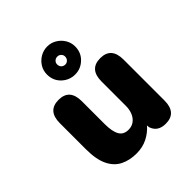

<svg xmlns="http://www.w3.org/2000/svg" viewBox="-197 -862 1013 1013"><g transform="rotate(-45 309.5 -355.5)"><path d="M155.4 -481Q237.2 -481 237.2 -388.8V-218.7Q237.2 -163.5 252.8 -135.7Q268.3 -107.9 304.9 -107.9Q329.8 -107.9 347.4 -120.9Q365.1 -133.8 374.7 -156.4Q384.2 -179 384.2 -206.8V-388.8Q384.2 -481 466.5 -481Q548.2 -481 548.2 -388.8V-83.2Q548.2 8.6 466.5 8.6Q407.2 8.6 390.9 -41.6L389.7 -55.3Q364.8 -26.1 328.7 -7.7Q292.6 10.7 246.8 10.7Q195.9 10.7 156.7 -8.6Q117.4 -27.9 95.3 -72.9Q73.2 -117.9 73.2 -194.6V-388.8Q73.2 -481 155.4 -481ZM312.6 -513.2Q269.1 -513.2 237.8 -543.1Q206.6 -572.9 206.6 -618.2Q206.6 -646.9 220.9 -670.4Q235.2 -693.8 259.4 -708.1Q283.6 -722.4 312.7 -722.4Q340.6 -722.4 364.3 -708.1Q388.1 -693.8 402.4 -670.3Q416.8 -646.7 416.8 -618.3Q416.8 -572.9 385.6 -543.1Q354.5 -513.2 312.6 -513.2ZM312.7 -587.2Q324.3 -587.2 332.9 -595.9Q341.6 -604.6 341.6 -618.5Q341.6 -630.2 332.9 -638.6Q324.3 -647 312.7 -647Q299.2 -647 290.7 -638.6Q282.2 -630.2 282.2 -618.5Q282.2 -604.6 290.7 -595.9Q299.2 -587.2 312.7 -587.2Z"/></g></svg>

Font: Sono ExtraLight
Style: Regular
Weight: 200
Designer: Tyler Finck
Foundry: Tyler Finck
Version: Version 2.112